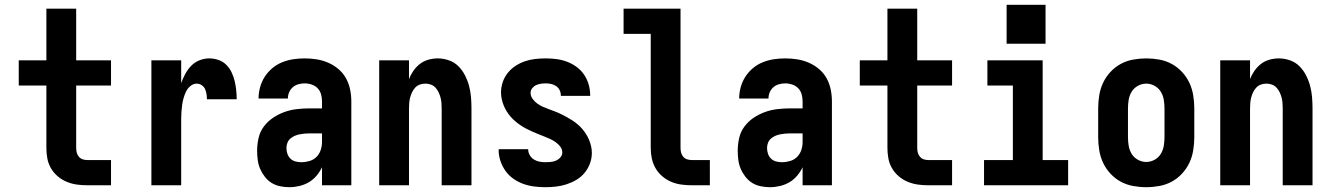

<svg xmlns="http://www.w3.org/2000/svg" viewBox="-20 -771 5540 799"><path d="M343 0Q321 0 299.5 -3Q278 -6 257.5 -14.5Q237 -23 220 -37.5Q203 -52 192 -71Q181 -90 177 -111.5Q173 -133 173 -155V-415H58V-520H173V-735H297V-520H442V-415H297V-155Q297 -145 299.5 -135.5Q302 -126 308.5 -118.5Q315 -111 324 -108Q333 -105 343 -105H442V0Z M610 0V-520H734V-425Q741 -445 751 -463.5Q761 -482 775.5 -497Q790 -512 810 -520Q830 -528 851 -528Q870 -528 889 -521.5Q908 -515 921.5 -501.5Q935 -488 943.5 -470.5Q952 -453 956.5 -434Q961 -415 963 -396Q965 -377 965 -358H841Q841 -368 839.5 -379Q838 -390 833.5 -400Q829 -410 819.5 -416.5Q810 -423 799 -423Q785 -423 773 -413.5Q761 -404 754.5 -390.5Q748 -377 744 -363Q740 -349 738 -334.5Q736 -320 735 -305Q734 -290 734 -276V0Z M1184 8Q1165 8 1145.5 4Q1126 0 1110 -10Q1094 -20 1082 -35.5Q1070 -51 1062.5 -68.5Q1055 -86 1052.5 -105.5Q1050 -125 1050 -144Q1050 -170 1056 -196.5Q1062 -223 1078 -244.5Q1094 -266 1116.5 -281Q1139 -296 1164 -305Q1189 -314 1216 -317Q1243 -320 1269 -320H1320V-349Q1320 -364 1316 -378.5Q1312 -393 1302 -403.5Q1292 -414 1277.5 -419Q1263 -424 1248 -424Q1235 -424 1222 -420.5Q1209 -417 1199 -408.5Q1189 -400 1183.5 -387.5Q1178 -375 1178 -361H1056Q1056 -385 1062.5 -408.5Q1069 -432 1082 -452Q1095 -472 1113.5 -487.5Q1132 -503 1154.5 -512Q1177 -521 1200.5 -524.5Q1224 -528 1248 -528Q1273 -528 1298 -524Q1323 -520 1346 -510Q1369 -500 1388.5 -483.5Q1408 -467 1420 -445Q1432 -423 1437 -398.5Q1442 -374 1442 -349V0H1320V-75Q1311 -56 1297 -39.5Q1283 -23 1265 -12.5Q1247 -2 1226 3Q1205 8 1184 8ZM1234 -96Q1251 -96 1268 -101Q1285 -106 1297 -118Q1309 -130 1314.5 -146.5Q1320 -163 1320 -180V-216H1269Q1258 -216 1247.5 -215Q1237 -214 1226.5 -212Q1216 -210 1206 -205.5Q1196 -201 1188 -194Q1180 -187 1176 -176.5Q1172 -166 1172 -155Q1172 -143 1176 -131Q1180 -119 1189 -110.5Q1198 -102 1210 -99Q1222 -96 1234 -96Z M1558 0V-520H1682V-442Q1689 -460 1700.5 -476.5Q1712 -493 1727.5 -505Q1743 -517 1762.5 -522.5Q1782 -528 1802 -528Q1825 -528 1848 -520Q1871 -512 1887.5 -495.5Q1904 -479 1915 -457.5Q1926 -436 1932 -413.5Q1938 -391 1940 -367.5Q1942 -344 1942 -320V0H1818V-320Q1818 -332 1817 -343.5Q1816 -355 1813 -366Q1810 -377 1805 -387.5Q1800 -398 1792 -406.5Q1784 -415 1773 -419Q1762 -423 1750 -423Q1738 -423 1727 -419Q1716 -415 1708 -406.5Q1700 -398 1695 -387.5Q1690 -377 1687 -366Q1684 -355 1683 -343.5Q1682 -332 1682 -320V0Z M2249 8Q2226 8 2202.5 5Q2179 2 2157 -6Q2135 -14 2116 -27.5Q2097 -41 2083.5 -60Q2070 -79 2062.5 -101.5Q2055 -124 2055 -147Q2055 -148 2055.5 -148.5Q2056 -149 2056 -150H2178Q2178 -150 2178 -149.5Q2178 -149 2178 -149Q2178 -137 2184.5 -125.5Q2191 -114 2201.5 -107.5Q2212 -101 2224 -98.5Q2236 -96 2249 -96Q2260 -96 2271.5 -97Q2283 -98 2293.5 -102.5Q2304 -107 2312 -116Q2320 -125 2320 -136Q2320 -150 2311.5 -161Q2303 -172 2291.5 -180Q2280 -188 2267.5 -193.5Q2255 -199 2242.5 -204Q2230 -209 2217.5 -214Q2205 -219 2192.5 -224.5Q2180 -230 2168 -236.5Q2156 -243 2145 -250.5Q2134 -258 2123.5 -267Q2113 -276 2104 -286.5Q2095 -297 2088 -308.5Q2081 -320 2076 -332.5Q2071 -345 2068 -358.5Q2065 -372 2065 -386Q2065 -408 2072 -429Q2079 -450 2093 -467.5Q2107 -485 2125.5 -497Q2144 -509 2164.5 -516Q2185 -523 2207 -525.5Q2229 -528 2251 -528Q2274 -528 2296.5 -525Q2319 -522 2340 -514Q2361 -506 2379.5 -492.5Q2398 -479 2410.5 -460.5Q2423 -442 2429.5 -420Q2436 -398 2436 -375Q2436 -375 2436 -374Q2436 -373 2436 -372H2314Q2314 -373 2314 -373Q2314 -373 2314 -373Q2314 -385 2309 -395.5Q2304 -406 2294.5 -412.5Q2285 -419 2274 -421.5Q2263 -424 2251 -424Q2241 -424 2230.5 -422.5Q2220 -421 2210.5 -416.5Q2201 -412 2194.5 -403.5Q2188 -395 2188 -385Q2188 -371 2196.5 -359.5Q2205 -348 2216 -340Q2227 -332 2239.5 -326.5Q2252 -321 2264.5 -316.5Q2277 -312 2290 -307Q2303 -302 2315 -296Q2327 -290 2339 -283.5Q2351 -277 2362.5 -269.5Q2374 -262 2384.5 -253Q2395 -244 2403.5 -234Q2412 -224 2419.5 -212Q2427 -200 2432 -187.5Q2437 -175 2440 -161.5Q2443 -148 2443 -135Q2443 -112 2435 -90.5Q2427 -69 2412.5 -51.5Q2398 -34 2378.5 -22.5Q2359 -11 2337.5 -4Q2316 3 2293.5 5.5Q2271 8 2249 8Z M2858 0Q2837 0 2815 -3Q2793 -6 2773 -14.5Q2753 -23 2736 -37.5Q2719 -52 2708 -71Q2697 -90 2692.5 -111.5Q2688 -133 2688 -155V-630H2575V-735H2812V-155Q2812 -145 2814.5 -135.5Q2817 -126 2823.5 -118.5Q2830 -111 2839.5 -108Q2849 -105 2858 -105H2934V0Z M3184 8Q3165 8 3145.5 4Q3126 0 3110 -10Q3094 -20 3082 -35.5Q3070 -51 3062.5 -68.5Q3055 -86 3052.5 -105.5Q3050 -125 3050 -144Q3050 -170 3056 -196.5Q3062 -223 3078 -244.5Q3094 -266 3116.5 -281Q3139 -296 3164 -305Q3189 -314 3216 -317Q3243 -320 3269 -320H3320V-349Q3320 -364 3316 -378.5Q3312 -393 3302 -403.5Q3292 -414 3277.5 -419Q3263 -424 3248 -424Q3235 -424 3222 -420.5Q3209 -417 3199 -408.5Q3189 -400 3183.5 -387.5Q3178 -375 3178 -361H3056Q3056 -385 3062.5 -408.5Q3069 -432 3082 -452Q3095 -472 3113.5 -487.5Q3132 -503 3154.5 -512Q3177 -521 3200.5 -524.5Q3224 -528 3248 -528Q3273 -528 3298 -524Q3323 -520 3346 -510Q3369 -500 3388.5 -483.5Q3408 -467 3420 -445Q3432 -423 3437 -398.5Q3442 -374 3442 -349V0H3320V-75Q3311 -56 3297 -39.5Q3283 -23 3265 -12.5Q3247 -2 3226 3Q3205 8 3184 8ZM3234 -96Q3251 -96 3268 -101Q3285 -106 3297 -118Q3309 -130 3314.5 -146.5Q3320 -163 3320 -180V-216H3269Q3258 -216 3247.5 -215Q3237 -214 3226.5 -212Q3216 -210 3206 -205.5Q3196 -201 3188 -194Q3180 -187 3176 -176.5Q3172 -166 3172 -155Q3172 -143 3176 -131Q3180 -119 3189 -110.5Q3198 -102 3210 -99Q3222 -96 3234 -96Z M3843 0Q3821 0 3799.5 -3Q3778 -6 3757.5 -14.5Q3737 -23 3720 -37.5Q3703 -52 3692 -71Q3681 -90 3677 -111.5Q3673 -133 3673 -155V-415H3558V-520H3673V-735H3797V-520H3942V-415H3797V-155Q3797 -145 3799.5 -135.5Q3802 -126 3808.5 -118.5Q3815 -111 3824 -108Q3833 -105 3843 -105H3942V0Z M4075 0V-105H4195V-415H4089V-520H4319V-105H4425V0ZM4169 -589V-751H4331V-589Z M4750 8Q4723 8 4695.5 3Q4668 -2 4644 -15Q4620 -28 4601 -48.5Q4582 -69 4570.5 -93.5Q4559 -118 4554.5 -145.5Q4550 -173 4550 -200V-320Q4550 -347 4554.5 -374.5Q4559 -402 4570.5 -426.5Q4582 -451 4601 -471.5Q4620 -492 4644 -505Q4668 -518 4695.5 -523Q4723 -528 4750 -528Q4777 -528 4804.5 -523Q4832 -518 4856 -505Q4880 -492 4899 -471.5Q4918 -451 4929.5 -426.5Q4941 -402 4945.5 -374.5Q4950 -347 4950 -320V-200Q4950 -173 4945.5 -145.5Q4941 -118 4929.5 -93.5Q4918 -69 4899 -48.5Q4880 -28 4856 -15Q4832 -2 4804.5 3Q4777 8 4750 8ZM4750 -97Q4768 -97 4784.5 -106Q4801 -115 4810.5 -130.5Q4820 -146 4823 -164Q4826 -182 4826 -200V-320Q4826 -338 4823 -356Q4820 -374 4810.5 -389.5Q4801 -405 4784.5 -414Q4768 -423 4750 -423Q4732 -423 4715.5 -414Q4699 -405 4689.5 -389.5Q4680 -374 4677 -356Q4674 -338 4674 -320V-200Q4674 -182 4677 -164Q4680 -146 4689.5 -130.5Q4699 -115 4715.5 -106Q4732 -97 4750 -97Z M5058 0V-520H5182V-442Q5189 -460 5200.5 -476.5Q5212 -493 5227.5 -505Q5243 -517 5262.5 -522.5Q5282 -528 5302 -528Q5325 -528 5348 -520Q5371 -512 5387.5 -495.5Q5404 -479 5415 -457.5Q5426 -436 5432 -413.5Q5438 -391 5440 -367.5Q5442 -344 5442 -320V0H5318V-320Q5318 -332 5317 -343.5Q5316 -355 5313 -366Q5310 -377 5305 -387.5Q5300 -398 5292 -406.5Q5284 -415 5273 -419Q5262 -423 5250 -423Q5238 -423 5227 -419Q5216 -415 5208 -406.5Q5200 -398 5195 -387.5Q5190 -377 5187 -366Q5184 -355 5183 -343.5Q5182 -332 5182 -320V0Z"/></svg>

Font: Iosevka SS04 Extrabold
Style: Regular
Weight: 800
Monospace: yes
Designer: Belleve Invis
Foundry: Belleve Invis
Version: Version 19.0.0; ttfautohint (v1.8.4)